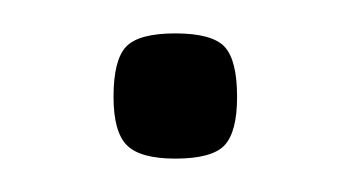

<svg xmlns="http://www.w3.org/2000/svg" viewBox="-20 -352 209 115"><path d="M48 -294Q48 -316 55.5 -324Q63 -332 85 -332Q107 -332 114.5 -324Q122 -316 122 -294Q122 -273 114.5 -265Q107 -257 85 -257Q64 -257 56 -265Q48 -273 48 -294Z"/></svg>

Font: Georama Light
Style: Regular
Weight: 300
Designer: Jean-Baptiste Levee
Foundry: Production Type
Version: Version 1.000